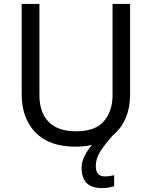

<svg xmlns="http://www.w3.org/2000/svg" viewBox="-20 -734 771 974"><path d="M466 107Q466 136 478 148.5Q490 161 511 161Q528 161 539.5 158.5Q551 156 559 155V211Q545 215 531 217.5Q517 220 497 220Q444 220 419 194Q394 168 394 117Q394 86 410 55.5Q426 25 447 1Q408 10 362 10Q229 10 159.5 -62.5Q90 -135 90 -254V-714H180V-251Q180 -164 226.5 -116Q273 -68 367 -68Q464 -68 507.5 -119.5Q551 -171 551 -252V-714H640V-252Q640 -189 618 -136Q596 -83 552 -47Q508 3 487 37.5Q466 72 466 107Z"/></svg>

Font: Noto Sans SignWriting
Style: Regular
Weight: 400
Designer: Monotype Design Team
Foundry: Monotype Imaging Inc.
Version: Version 2.004; ttfautohint (v1.8.4.7-5d5b)